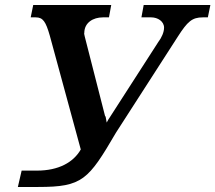

<svg xmlns="http://www.w3.org/2000/svg" viewBox="-20 -734 856 763"><path d="M51 9H132C308 9 331 -19 441 -207L687 -589C725 -648 743 -665 786 -665H806L816 -714H551L542 -665H581C607 -665 632 -649 632 -624C632 -606 622 -584 609 -567L412 -261C412 -263 412 -260 404 -247C400 -271 399 -276 398 -271L317 -588C313 -603 315 -605 315 -603C315 -644 350 -665 389 -665H413L422 -714H112L102 -665H122C151 -665 162 -648 178 -592L301 -140C272 -89 213 -56 127 -56H66Z"/></svg>

Font: Noto Serif Semi
Style: Italic
Weight: 600
Italic angle: -12°
Designer: Monotype Design Team
Foundry: Monotype Imaging Inc.
Version: Version 1.901